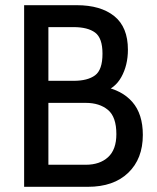

<svg xmlns="http://www.w3.org/2000/svg" viewBox="-20 -720 604 740"><path d="M73 0V-700H275.5Q368 -700 420.5 -657.8Q473 -615.5 473 -528.5Q473 -468.5 447.5 -422.8Q422 -377 370.5 -363L377.5 -386Q450 -373 490.2 -326.8Q530.5 -280.5 530.5 -200Q530.5 -108 474.2 -54Q418 0 318.5 0ZM166.5 -85H310.5Q364.5 -85 396.5 -114.2Q428.5 -143.5 428.5 -203Q428.5 -269.5 396 -296.5Q363.5 -323.5 310.5 -323.5H166.5ZM166.5 -408.5H263.5Q318 -408.5 346.5 -429.8Q375 -451 375 -513Q375 -573.5 346.5 -594.5Q318 -615.5 263.5 -615.5H166.5Z"/></svg>

Font: Cabin
Style: Regular
Weight: 400
Width: 4
Designer: Pablo Impallari
Foundry: Pablo Impallari. http://www.impallari.com Igino Marini. http://www.ikern.com
Version: Version 3.001